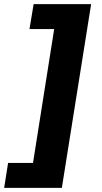

<svg xmlns="http://www.w3.org/2000/svg" viewBox="-72 -725 491 925"><path d="M-52 180 -33 60H87L189 -585H70L90 -705H367L226 180Z"/></svg>

Font: Nunito Sans 7pt ExtraBold
Style: Italic
Weight: 800
Italic angle: -9°
Designer: Vernon Adams
Foundry: Vernon Adams
Version: Version 3.101;gftools[0.9.27]